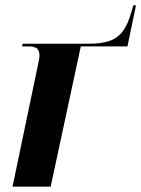

<svg xmlns="http://www.w3.org/2000/svg" viewBox="-20 -700 530 720"><path d="M122 -455Q124 -466 126 -475Q128 -484 128 -491Q128 -512 117.5 -519Q107 -526 87 -526H63L65 -536H314Q360 -536 390.5 -546.5Q421 -557 440.5 -583Q460 -609 473 -656L480 -680H490L458 -526H283L170 0H27Z"/></svg>

Font: Noto Serif Display SemiCondensed
Style: Bold Italic
Weight: 700
Width: 4
Italic angle: -12°
Designer: Monotype Design Team
Foundry: Monotype Imaging Inc.
Version: Version 2.009